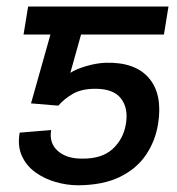

<svg xmlns="http://www.w3.org/2000/svg" viewBox="-20 -548 533 577"><path d="M155.3 -230.5 73.2 -237.3 155.3 -528.3H486.3L472.7 -444.3H223.6L191.4 -329.1Q208.5 -340.3 239.3 -349.4Q270 -358.4 297.9 -359.4Q386.2 -361.8 427.7 -313.2Q469.2 -264.6 455.1 -175.8Q446.8 -124 418.5 -82.3Q390.1 -40.5 339.8 -16.1Q289.6 8.3 214.8 8.8Q181.2 8.8 147.2 -1Q113.3 -10.7 86.2 -30.3Q59.1 -49.8 45.7 -79.6Q32.2 -109.4 39.1 -149.4L133.8 -157.2Q127 -118.2 153.6 -94.5Q180.2 -70.8 227.5 -71.3Q286.6 -70.8 318.8 -100.6Q351.1 -130.4 358.4 -175.8Q366.2 -223.1 343.5 -252.2Q320.8 -281.2 266.6 -281.2Q225.1 -281.2 198.7 -265.9Q172.4 -250.5 155.3 -230.5ZM211.9 -528.3 198.2 -444.3H50.8L64.5 -528.3Z"/></svg>

Font: Inter Tight
Style: Italic
Weight: 400
Italic angle: -9.39999°
Designer: Rasmus Andersson
Foundry: rsms
Version: Version 3.002